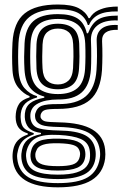

<svg xmlns="http://www.w3.org/2000/svg" viewBox="-20 -629 538 843"><path d="M233.8 193.5Q46.5 193.5 35.5 68.8Q33.8 48.2 38 28.5Q47.5 -20.8 101.8 -38V-43.5Q79 -50 65.9 -63.6Q52.8 -77.2 49.5 -102Q47.8 -115.2 49.5 -130Q52 -154.8 63.9 -172.9Q75.8 -191 109.8 -201.5V-207Q84.8 -216 61.2 -243.6Q37.8 -271.2 34.8 -320.8Q31.5 -378.5 34.8 -441.2Q39.8 -531.2 88.4 -570.2Q137 -609.2 234.2 -609.2Q294.2 -609.2 325.4 -593.1Q356.5 -577 368.8 -549.5H374Q387.5 -572.5 411 -583.5Q434.5 -594.5 458.4 -597.6Q482.2 -600.8 497 -600V-578.8Q442.5 -579.8 412.6 -564.4Q382.8 -549 371 -519.2H365.5Q356 -552 326.5 -570.1Q297 -588.2 234.2 -588.2Q151 -588.2 108.4 -553.9Q65.8 -519.5 61.2 -440.5Q59.5 -407.5 59.5 -380.2Q59.5 -353 61.2 -321.8Q64.2 -269 87.2 -242.4Q110.2 -215.8 142.8 -206.8V-201.2Q107.5 -191.2 91 -174.6Q74.5 -158 71.2 -130Q70.2 -121.8 70.4 -115.6Q70.5 -109.5 71.5 -101.8Q73.8 -78.2 85.4 -66.6Q97 -55 128.2 -44.5V-39Q95.5 -27 80.4 -11Q65.2 5 59.5 28.5Q57 37.8 55.6 46.8Q54.2 55.8 55.8 68.5Q62 123.8 104.9 149.4Q147.8 175 233.8 175Q323.8 175 366.2 148.9Q408.8 122.8 418 67.2Q421.5 48.5 417.8 27Q409.2 -23.8 367.8 -46.6Q326.2 -69.5 239 -71.5Q183.2 -72.5 164 -79.8Q144.8 -87 137.8 -101.2Q134.8 -106.5 134 -116.1Q133.2 -125.8 135 -131Q142.8 -157 164 -164.8Q185.2 -172.5 234.2 -172Q315.8 -170.8 357 -206.5Q398.2 -242.2 403.8 -322Q405.8 -353.2 405.9 -382.9Q406 -412.5 404.5 -448.5Q402.8 -484.5 426.2 -503.1Q449.8 -521.8 497 -519.2V-498Q426 -500 428.2 -448Q429.8 -414.8 429.6 -383.9Q429.5 -353 427.8 -321Q421.5 -230.8 375.6 -190.8Q329.8 -150.8 234.2 -150.8Q192.2 -150.8 177.9 -146.1Q163.5 -141.5 158.5 -125.8Q158 -124 157.8 -118.8Q157.5 -113.5 159.8 -110Q166 -99 179.8 -95.9Q193.5 -92.8 239 -91.8Q336.5 -90 385.9 -60.2Q435.2 -30.5 441.5 27.2Q443.8 50 441.5 67.8Q432.8 130.8 382.1 162.1Q331.5 193.5 233.8 193.5ZM233.8 157.2Q151.2 157.2 115.5 136Q79.8 114.8 74.2 68.2Q73 55.8 73.9 46.4Q74.8 37 76.8 28.2Q82.5 0.5 101.5 -15.6Q120.5 -31.8 160 -40V-45.5Q128.5 -49.5 112.1 -62.6Q95.8 -75.8 90.2 -101.8Q87.8 -114.2 89.2 -130.2Q92 -159.8 112.4 -176Q132.8 -192.2 174.5 -200V-205.2Q135 -215.5 112.9 -242.6Q90.8 -269.8 87.5 -324.2Q85.8 -353.2 86 -380.2Q86.2 -407.2 87.8 -438.5Q91.2 -504.5 126 -535.8Q160.8 -567 234.2 -567Q291 -567 320.9 -547.6Q350.8 -528.2 361.2 -483H366.5Q382.8 -526 410.5 -543.2Q438.2 -560.5 497 -560.5V-539.2Q437.2 -541.5 406.8 -516.6Q376.2 -491.8 379.5 -445.2Q380.8 -418.5 380.6 -382.6Q380.5 -346.8 379.2 -324.8Q374.5 -255 338.6 -223.1Q302.8 -191.2 234 -192.2Q209.5 -192.5 183.8 -187.5Q158 -182.5 138.9 -170Q119.8 -157.5 114.8 -135.8Q113 -128.5 113.2 -118.5Q113.5 -108.5 115 -102.8Q122.5 -72.8 152.4 -64.9Q182.2 -57 239 -56Q316 -54.8 353.4 -35.5Q390.8 -16.2 398.5 27.2Q402 47.2 398.8 68Q391.2 116.2 349.5 136.8Q307.8 157.2 233.8 157.2ZM234.2 -216Q289.5 -216 319.5 -241.6Q349.5 -267.2 353.5 -326.2Q355 -351.8 355.2 -379.5Q355.5 -407.2 354.2 -437.8Q351.5 -496 321 -520.9Q290.5 -545.8 234.2 -545.8Q176.8 -545.8 146.9 -520.1Q117 -494.5 114 -436.8Q111.2 -380 114 -325Q117 -268.5 147.5 -242.2Q178 -216 234.2 -216ZM234.2 -237Q191 -237 167 -258.1Q143 -279.2 140.2 -327Q139 -355.2 139 -381.2Q139 -407.2 140.2 -435Q143 -483.2 166.9 -504Q190.8 -524.8 234.2 -524.8Q277.5 -524.8 301.5 -504.2Q325.5 -483.8 327.8 -436.8Q329 -408 328.9 -381.8Q328.8 -355.5 327 -327.5Q324 -279.5 300 -258.2Q276 -237 234.2 -237ZM234.2 -258.2Q262 -258.2 280.1 -274.5Q298.2 -290.8 300.8 -329.8Q302.2 -355.2 302.5 -379.8Q302.8 -404.2 301.2 -435.5Q299.5 -472.2 281.5 -487.9Q263.5 -503.5 234.2 -503.5Q204.8 -503.5 186.8 -487.4Q168.8 -471.2 166.8 -434Q165.5 -406.5 165.4 -381.4Q165.2 -356.2 166.8 -328.5Q168.8 -291 186.6 -274.6Q204.5 -258.2 234.2 -258.2ZM233.8 137.8Q286.8 137.8 316.6 128Q346.5 118.2 359.4 102.4Q372.2 86.5 374.5 68Q377 46.5 373 26.8Q366.5 -4.8 334.1 -19Q301.8 -33.2 238.8 -36.5Q173 -40 141.1 -24.4Q109.2 -8.8 98 28.8Q95.5 37.2 94.5 46.2Q93.5 55.2 95.8 69.5Q101.5 107 135.1 122.4Q168.8 137.8 233.8 137.8ZM233.8 119.8Q174.2 119.8 147.1 107.5Q120 95.2 115.2 68.8Q113 57.2 114 47.6Q115 38 118 28.5Q126 1 153.5 -10.2Q181 -21.5 240.5 -20.2Q293.2 -19 319.2 -8Q345.2 3 352 27Q357.8 48 352.5 68Q346 95.8 318.5 107.8Q291 119.8 233.8 119.8ZM233.8 100.5Q276.5 100.5 298.6 93.5Q320.8 86.5 327.5 67.8Q331.2 58.5 331.6 48Q332 37.5 326.5 27Q321 13.8 300.8 7.5Q280.5 1.2 239 0Q192 -1.2 169.5 6.4Q147 14 141.5 28Q135.5 38.8 135 49.5Q134.5 60.2 137.8 68.8Q143.5 85.5 165.8 93Q188 100.5 233.8 100.5Z"/></svg>

Font: Big Shoulders Inline Text ExtraBold
Style: Regular
Weight: 800
Designer: Patric King
Foundry: XO Type Co
Version: Version 1.000